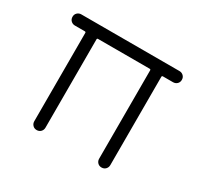

<svg xmlns="http://www.w3.org/2000/svg" viewBox="-115 -661 842 807"><g transform="rotate(30 306.0 -257.5)"><path d="M146.2 0Q134.2 0 126.8 -8Q119.2 -16 119.2 -27.2V-455.8Q119.2 -460.8 114.2 -460.8H66Q54.8 -460.8 46.8 -468.4Q38.8 -476 38.8 -488Q38.8 -500 46.8 -507.5Q54.8 -515 66 -515H542.2Q553.5 -515 561.5 -507.4Q569.5 -499.8 569.5 -487.8Q569.5 -475.8 561.5 -468.2Q553.5 -460.8 542.2 -460.8H493.2Q488.2 -460.8 488.2 -455.8V-27.2Q488.2 -16 480.6 -8Q473 0 461 0Q449 0 441.5 -8Q434 -16 434 -27.2V-455.8Q434 -460.8 429 -460.8H178.5Q173.5 -460.8 173.5 -455.8V-27.2Q173.5 -16 165.9 -8Q158.2 0 146.2 0Z"/></g></svg>

Font: Quicksand Variable Light
Style: Regular
Weight: 300
Designer: Andrew Paglinawan
Foundry: Andrew Paglinawan
Version: Version 3.004